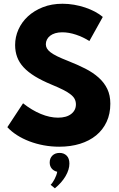

<svg xmlns="http://www.w3.org/2000/svg" viewBox="-20 -784 645 1045"><path d="M302.3 14.5Q259.1 14.5 217.7 6.8Q176.4 -0.9 139.5 -15Q102.7 -29.1 72.3 -48.6Q41.8 -68.2 20 -91.8L105.5 -221.8Q153.2 -184.1 202 -163.9Q250.9 -143.6 295.9 -143.6Q341.4 -143.6 367.3 -163.6Q393.2 -183.6 393.2 -215.9Q393.2 -231.4 386.8 -244.3Q380.5 -257.3 365.2 -269.5Q350 -281.8 324.5 -294.8Q299.1 -307.7 260.5 -323.6Q207.7 -345.5 170 -368.6Q132.3 -391.8 108.4 -417.7Q84.5 -443.6 73.4 -473.6Q62.3 -503.6 62.3 -539.1Q62.3 -582.7 80.2 -623.2Q98.2 -663.6 131.8 -694.8Q165.5 -725.9 213.2 -744.8Q260.9 -763.6 320.5 -763.6Q351.8 -763.6 383.2 -758.2Q414.5 -752.7 443.2 -743.2Q471.8 -733.6 496.6 -720.5Q521.4 -707.3 539.5 -691.8L466.4 -560.5Q433.6 -581.8 394.3 -595Q355 -608.2 318.6 -608.2Q297.3 -608.2 280.7 -603.2Q264.1 -598.2 252.7 -589.3Q241.4 -580.5 235.5 -568.6Q229.5 -556.8 229.5 -543.2Q229.5 -531.4 235.2 -520.9Q240.9 -510.5 254.5 -499.8Q268.2 -489.1 291.4 -477.7Q314.5 -466.4 349.5 -452.7Q401.4 -432.3 443.9 -410.7Q486.4 -389.1 516.8 -361.8Q547.3 -334.5 563.9 -300Q580.5 -265.5 580.5 -219.5Q580.5 -164.1 560.2 -120.7Q540 -77.3 503.4 -47.3Q466.8 -17.3 415.7 -1.4Q364.5 14.5 302.3 14.5ZM255.5 221.8Q260.9 216.8 266.6 208.4Q272.3 200 277.5 190Q282.7 180 286.4 169.8Q290 159.5 291.4 150.9Q272.3 146.4 261.4 133.2Q250.5 120 250.5 100.5Q250.5 77.3 265.2 62.7Q280 48.2 304.5 48.2Q327.7 48.2 342.7 63Q357.7 77.7 357.7 106.4Q357.7 139.1 336.8 174.8Q315.9 210.5 278.6 240.9Z"/></svg>

Font: Spartan ExtBd
Style: Regular
Weight: 800
Designer: Matt Bailey, Mirko Velimirovic
Foundry: Matt Bailey
Version: Version 1.005